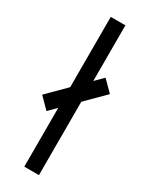

<svg xmlns="http://www.w3.org/2000/svg" viewBox="-205 -767 629 804"><g transform="rotate(30 109.5 -365.0)"><path d="M231.9 -444.8 144 -356.9V-2.4H73.2V-286.6L37.1 -250.5L-12.7 -300.8L73.2 -386.7V-726.6H144V-457.5L181.6 -495.1Z"/></g></svg>

Font: Greenwashing Machine
Style: Regular
Weight: 400
Designer: Tup Wanders
Foundry: Free font, DO NOT SELL
Version: Version 1.00;August 10, 2023;FontCreator 11.5.0.2430 64-bit